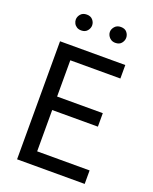

<svg xmlns="http://www.w3.org/2000/svg" viewBox="-162 -980 854 1070"><g transform="rotate(20 265.0 -445.5)"><path d="M74 -700H461V-620H164V-405H435V-325H164V-80H475V0H74ZM115 -844Q115 -861 127.5 -876Q140 -891 164 -891Q187 -891 199.5 -876.5Q212 -862 212 -844Q212 -827 199.5 -812Q187 -797 164 -797Q148 -797 137 -804Q126 -811 120.5 -822Q115 -833 115 -844ZM317 -844Q317 -861 330 -876Q343 -891 366 -891Q390 -891 402 -876.5Q414 -862 414 -844Q414 -827 402 -812Q390 -797 366 -797Q351 -797 340 -804Q329 -811 323 -822Q317 -833 317 -844Z"/></g></svg>

Font: Moderustic
Style: Regular
Weight: 400
Designer: Tural Alisoy
Foundry: TAFT Foundry
Version: Version 2.120